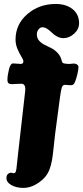

<svg xmlns="http://www.w3.org/2000/svg" viewBox="-20 -730 410 946"><path d="M251.5 -69.3Q249 -52.2 244.9 -9.3Q240.7 33.7 236.1 59.8Q231.4 85.9 223.1 106.9Q208.5 144 170.9 169.9Q133.3 195.8 94.7 195.8Q61 195.8 36.4 182.1Q11.7 168.5 11.7 147Q11.7 128.4 25.9 123Q32.7 119.6 39.6 121.6Q40 121.6 42.5 122.6Q44.9 123.5 46.1 123.5Q47.4 123.5 49.8 123Q52.2 122.6 54.7 120.6Q59.1 116.7 61 101.1Q63.5 78.6 68.8 29.1Q74.2 -20.5 78.6 -56.6L104 -280.3Q107.9 -317.4 85.4 -317.4Q72.3 -317.4 57.6 -316.4Q43 -315.4 38.1 -315.4Q27.3 -315.4 22 -320.1Q16.6 -324.7 16.6 -336.9Q16.6 -356.9 23.9 -387.2Q31.2 -417.5 44.4 -417.5Q50.8 -417.5 63.5 -416.3Q76.2 -415 82.5 -415Q95.2 -415 95.2 -428.2Q95.2 -435.5 85.4 -450.9Q75.7 -466.3 66.2 -488.5Q56.6 -510.7 56.6 -535.2Q56.6 -609.9 114.5 -660.2Q172.4 -710.4 254.4 -710.4Q306.2 -710.4 337.9 -684.8Q369.6 -659.2 369.6 -615.7Q369.6 -585.9 345.2 -564Q320.8 -542 293 -542Q276.4 -542 261 -550.3Q245.6 -558.6 235.8 -568.8Q226.1 -579.1 213.4 -587.4Q200.7 -595.7 189 -595.7Q178.2 -595.7 169.9 -585.2Q161.6 -574.7 161.6 -561Q161.6 -542.5 172.4 -530Q183.1 -517.6 199.2 -509.5Q215.3 -501.5 232.2 -493.2Q249 -484.9 263.9 -469.2Q278.8 -453.6 284.2 -430.7Q286.1 -419.4 295.4 -417.5Q308.6 -415 320.8 -415Q328.1 -415 334 -416Q339.8 -417 342.8 -417Q353 -417 359.9 -411.9Q366.7 -406.7 366.7 -399.9Q366.7 -388.7 361.6 -366Q356.4 -343.3 350.1 -327.6Q346.2 -317.9 341.8 -314Q337.4 -310.1 328.6 -310.1Q324.2 -310.1 314 -311Q303.7 -312 299.3 -312Q288.6 -312 284.2 -297.9Q279.8 -283.7 275.4 -249.5Z"/></svg>

Font: Cooper* ExtraBold
Style: Italic
Weight: 800
Italic angle: -7°
Designer: Owen Earl
Foundry: indestructible type*
Version: Version 0.001